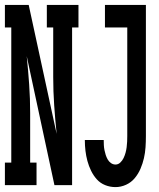

<svg xmlns="http://www.w3.org/2000/svg" viewBox="-30 -755 650 783"><path d="M-10 0V-92H16V-643H-10V-735H87L201 -209Q195 -267 191 -325Q187 -383 187 -441V-643H161V-735H290V-643H264V0H192L79 -526Q85 -468 89 -410Q93 -352 93 -294V-92H119V0ZM441 8Q419 8 399 0Q379 -8 365 -23.5Q351 -39 341.5 -58.5Q332 -78 326.5 -98.5Q321 -119 318.5 -140Q316 -161 316 -182Q316 -182 316 -182.5Q316 -183 316 -184H393Q393 -183 393 -183Q393 -183 393 -183Q393 -173 393.5 -163Q394 -153 396 -143Q398 -133 401 -123.5Q404 -114 409 -105Q414 -96 422.5 -90Q431 -84 441 -84Q452 -84 460.5 -92Q469 -100 474 -110.5Q479 -121 482 -132Q485 -143 486.5 -154.5Q488 -166 488.5 -177.5Q489 -189 489 -200V-643H398V-735H565V-200Q565 -177 563.5 -154.5Q562 -132 557 -110Q552 -88 543 -67Q534 -46 519.5 -28.5Q505 -11 484 -1.5Q463 8 441 8Z"/></svg>

Font: Iosevka Slab Semibold Extended
Style: Regular
Weight: 600
Width: 7
Monospace: yes
Designer: Belleve Invis
Foundry: Belleve Invis
Version: Version 11.1.0; ttfautohint (v1.8.3)